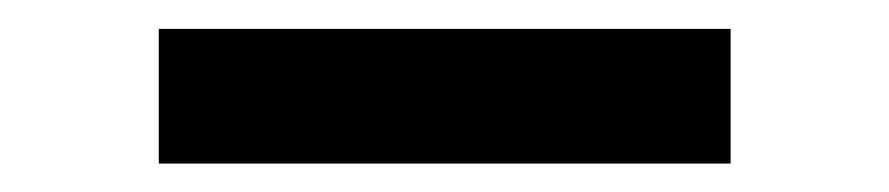

<svg xmlns="http://www.w3.org/2000/svg" viewBox="-20 -388 616 133"><path d="M486.1 -368V-274.7H90V-368Z"/></svg>

Font: Merriweather 7pt Light
Style: Regular
Weight: 300
Designer: Eben Sorkin
Foundry: Eben Sorkin
Version: Version 2.200;gftools[0.9.31]